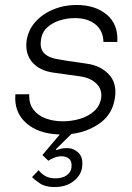

<svg xmlns="http://www.w3.org/2000/svg" viewBox="-20 -531 534 774"><path d="M136 155Q143 166 160 177Q177 188 203 188Q232 188 249 175.5Q266 163 268 145Q271 121 259.5 110Q248 99 228 99Q213 99 198 105Q183 111 175 117L151 94L221 11Q135 9 85.5 -35Q36 -79 42 -151H98Q96 -114 114.5 -89.5Q133 -65 164.5 -53.5Q196 -42 233 -42Q269 -42 302.5 -52Q336 -62 359.5 -83Q383 -104 388 -137Q392 -171 368.5 -194Q345 -217 304 -223Q277 -227 250.5 -230.5Q224 -234 197 -238Q142 -245 111.5 -278.5Q81 -312 87 -365Q93 -409 121.5 -441.5Q150 -474 194 -492.5Q238 -511 288 -511Q364 -511 410.5 -472Q457 -433 453 -362H397Q396 -407 365 -432.5Q334 -458 282 -458Q250 -458 220 -448.5Q190 -439 169 -419Q148 -399 145 -368Q140 -333 160 -314.5Q180 -296 221 -291Q229 -289 249 -286Q269 -283 292 -280Q315 -277 332 -274Q386 -266 418.5 -231.5Q451 -197 444 -142Q436 -74 385.5 -36.5Q335 1 268 9L205 71L207 74Q216 71 226 68.5Q236 66 252 66Q276 66 296 84.5Q316 103 311 143Q307 175 277 199Q247 223 200 223Q163 223 142 209Q121 195 109 183Z"/></svg>

Font: Haskoy Light
Style: Italic
Weight: 300
Designer: Ertekin Erdin
Foundry: Ertekin Erdin
Version: Version 2.000; ttfautohint (v1.8.4.7-5d5b)